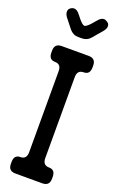

<svg xmlns="http://www.w3.org/2000/svg" viewBox="-176 -965 625 1018"><g transform="rotate(20 136.0 -456.0)"><path d="M60 9H212Q252 9 252 -31V-42Q252 -82 217 -82Q181 -82 181 -122V-579Q181 -619 217 -619Q252 -619 252 -659V-670Q252 -710 212 -710H60Q20 -710 20 -670V-659Q20 -619 55 -619Q90 -619 90 -579V-122Q90 -82 55 -82Q20 -82 20 -42V-31Q20 9 60 9ZM76 -809Q96 -785 125 -785H145Q176 -785 194 -807L240 -861Q254 -878 254 -892Q254 -905 242.5 -913Q231 -921 222 -921Q206 -921 191 -903L166 -874Q145 -852 136 -852Q126 -852 106 -875L85 -901Q70 -920 54 -920Q44 -920 33.5 -912.5Q23 -905 23 -891Q23 -876 35 -861Z"/></g></svg>

Font: WDXL Lubrifont TC
Style: Regular
Weight: 400
Designer: [WDXL Lubrifont] Copyright 2020-2022 (c) NightFurySL2001, Skr-ZERO; [ZCOOL QingKe HuangYou] Copyright 2018-2022 (c) The 
Version: Version 2.001;hotconv 1.1.1;makeotfexe 2.6.0